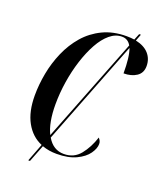

<svg xmlns="http://www.w3.org/2000/svg" viewBox="-155 -857 879 1050"><g transform="rotate(20 284.5 -332.0)"><path d="M137 96 177 -8Q117 -33 83 -94.5Q49 -156 49 -250Q49 -313 61.5 -379.5Q74 -446 101 -508Q128 -570 170.5 -619Q213 -668 273 -697Q333 -726 411 -726Q435 -726 456 -723L471 -760H481L466 -721Q517 -710 543 -680.5Q569 -651 569 -609Q569 -569 539 -549Q509 -529 464 -529Q464 -576 460 -611.5Q456 -647 447 -671L210 -63Q245 -3 307 -3Q366 -3 401.5 -47Q437 -91 457 -153Q463 -146 467 -138.5Q471 -131 471 -120Q471 -94 449.5 -63.5Q428 -33 383 -11.5Q338 10 270 10Q224 10 186 -4L147 96ZM172 -243Q172 -137 203 -75L441 -683Q423 -715 388 -715Q351 -715 318 -687.5Q285 -660 258.5 -612Q232 -564 212.5 -503Q193 -442 182.5 -375Q172 -308 172 -243Z"/></g></svg>

Font: Noto Serif Display ExtraCondensed SemiBold
Style: Italic
Weight: 600
Width: 2
Italic angle: -12°
Designer: Monotype Design Team
Foundry: Monotype Imaging Inc.
Version: Version 2.009